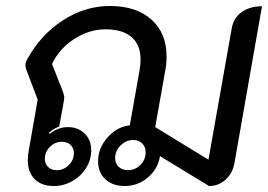

<svg xmlns="http://www.w3.org/2000/svg" viewBox="-20 -613 897 642"><path d="M73 -77Q73 -94 75 -103L106 -280L68 -380Q65 -388 65 -396Q65 -403 70 -413Q115 -496 189.5 -544.5Q264 -593 347 -593Q436 -593 486.5 -547.5Q537 -502 537 -424Q537 -400 533 -379L499 -188L677 -79L755 -519Q761 -553 788 -572.5Q815 -592 856 -592L764 -68Q758 -34 734.5 -12.5Q711 9 679 9L515 -91Q508 -48 474.5 -19.5Q441 9 397 9Q357 9 332.5 -13.5Q308 -36 308 -74Q308 -118 339.5 -153.5Q371 -189 414 -194L447 -380Q450 -398 450 -414Q450 -463 420 -489Q390 -515 333 -515Q278 -515 228 -482.5Q178 -450 154 -399L191 -305Q195 -291 195 -287Q195 -284 193 -272L178 -190Q157 -182 144 -169L146 -165Q174 -188 207 -188Q241 -188 263 -166.5Q285 -145 285 -111Q285 -79 268 -51.5Q251 -24 222 -7.5Q193 9 160 9Q119 9 96 -14Q73 -37 73 -77ZM467 -104Q467 -122 455.5 -133.5Q444 -145 426 -145Q402 -145 383.5 -127Q365 -109 365 -84Q365 -66 377 -55Q389 -44 408 -44Q432 -44 449.5 -61.5Q467 -79 467 -104ZM227 -101Q227 -118 216 -128.5Q205 -139 187 -139Q164 -139 147 -122Q130 -105 130 -82Q130 -65 141 -54.5Q152 -44 170 -44Q193 -44 210 -61Q227 -78 227 -101Z"/></svg>

Font: K2D
Style: Italic
Weight: 400
Italic angle: -10°
Designer: Katatrad Aksorn Co.,Ltd.
Foundry: Cadson Demak Co.,Ltd.
Version: Version 1.000; ttfautohint (v1.6)